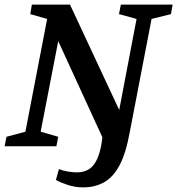

<svg xmlns="http://www.w3.org/2000/svg" viewBox="-33 -633 767 831"><path d="M327 178Q293 178 262 168Q231 158 209 146L222 99Q240 106 261 109.5Q282 113 300 113Q351 113 376.5 75Q402 37 410 -39L219 -455L143 -63L219 -41L211 0H-13L-5 -41L77 -63L171 -551L98 -572L105 -613H270L483 -157L558 -551L482 -572L490 -613H714L707 -572L623 -551L529 -63Q512 31 484 83Q456 135 416.5 156.5Q377 178 327 178Z"/></svg>

Font: Manuale SemiBold
Style: Italic
Weight: 600
Italic angle: -11°
Designer: Eduardo Tunni / Pablo Cosgaya
Foundry: Eduardo Tunni / Pablo Cosgaya
Version: Version 1.002